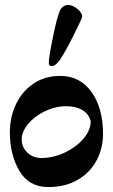

<svg xmlns="http://www.w3.org/2000/svg" viewBox="-20 -745 458 779"><path d="M20 -208Q20 -269 44.5 -321.5Q69 -374 115.5 -405.5Q162 -437 224 -437Q305 -437 351.5 -371.5Q398 -306 398 -202Q398 -144 372 -94.5Q346 -45 295.5 -15.5Q245 14 176 14Q97 14 58.5 -52Q20 -118 20 -208ZM348 -253Q341 -282 315 -298Q289 -314 248 -314Q205 -314 163 -294Q121 -274 94.5 -242.5Q68 -211 68 -179Q68 -147 92.5 -124.5Q117 -102 155 -104Q203 -106 248 -128.5Q293 -151 320.5 -184.5Q348 -218 348 -253ZM178 -492Q178 -512 194.5 -593Q211 -674 223 -702Q228 -713 237.5 -719Q247 -725 256 -725Q275 -725 295 -708Q315 -691 313 -677Q312 -668 278.5 -601.5Q245 -535 225 -505Q218 -494 208.5 -485.5Q199 -477 191 -477Q183 -477 180.5 -480.5Q178 -484 178 -492Z"/></svg>

Font: EB Garamond ExtraBold
Style: Regular
Weight: 800
Designer: Georg Duffner and Octavio Pardo
Foundry: Georg Duffner
Version: Version 1.000